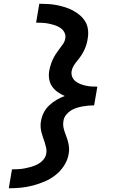

<svg xmlns="http://www.w3.org/2000/svg" viewBox="-20 -853 640 1026"><path d="M27 153 44 52Q61 52 78.5 51Q96 50 113.5 46.5Q131 43 148.5 38Q166 33 182.5 24Q199 15 211.5 0.5Q224 -14 227 -31Q230 -47 227 -61.5Q224 -76 219.5 -90Q215 -104 210 -118Q205 -132 201.5 -146Q198 -160 197 -175.5Q196 -191 199 -206Q203 -230 214 -251.5Q225 -273 243 -290Q261 -307 282.5 -319.5Q304 -332 326 -340Q307 -348 289 -360.5Q271 -373 259 -390Q247 -407 243 -429Q239 -451 243 -474Q246 -490 250.5 -505Q255 -520 262 -535Q269 -550 278 -564Q287 -578 297.5 -591.5Q308 -605 317.5 -619Q327 -633 329 -649Q332 -665 324 -680Q316 -695 302.5 -704Q289 -713 273.5 -718Q258 -723 241.5 -726.5Q225 -730 208 -731Q191 -732 173 -732L190 -833Q214 -833 237.5 -831.5Q261 -830 284 -825.5Q307 -821 329 -814Q351 -807 370.5 -796.5Q390 -786 407 -771.5Q424 -757 435.5 -738Q447 -719 450 -695.5Q453 -672 449 -649Q447 -633 442.5 -617.5Q438 -602 431 -587Q424 -572 415 -558Q406 -544 395 -531Q384 -518 375 -504Q366 -490 363 -474Q360 -458 365.5 -443.5Q371 -429 382.5 -419.5Q394 -410 408 -404.5Q422 -399 437 -395.5Q452 -392 468 -391Q484 -390 500 -390L496 -365L483 -290Q467 -290 451 -288.5Q435 -287 419 -284Q403 -281 386.5 -275.5Q370 -270 356 -260.5Q342 -251 331.5 -237Q321 -223 319 -206Q316 -191 318.5 -176Q321 -161 326 -147Q331 -133 336 -119.5Q341 -106 344.5 -91.5Q348 -77 349 -61.5Q350 -46 347 -31Q342 1 323.5 30.5Q305 60 278 81.5Q251 103 219.5 116.5Q188 130 155.5 138.5Q123 147 91 150Q59 153 27 153Z"/></svg>

Font: Iosevka Curly Slab Extended
Style: Bold Italic
Weight: 700
Width: 7
Italic angle: -9°
Monospace: yes
Designer: Belleve Invis
Foundry: Belleve Invis
Version: Version 11.0.0; ttfautohint (v1.8.3)